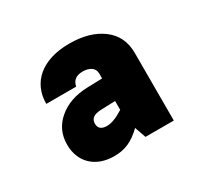

<svg xmlns="http://www.w3.org/2000/svg" viewBox="-88 -1002 578 559"><g transform="rotate(-30 201.0 -723.0)"><path d="M353 -779.8C353 -817.4 338.9 -846.2 311 -867.2C282.7 -888.2 246.1 -898.4 201.2 -898.4C108.9 -898.4 55.7 -851.6 55.7 -779.8H156.2C159.7 -798.8 172.4 -808.6 194.3 -808.6C215.3 -808.6 233.4 -799.3 233.4 -779.8V-762.7L182.1 -761.2C142.6 -759.8 110.4 -748.5 85.9 -727.5C61 -706.5 48.8 -679.2 48.8 -646.5C48.8 -587.4 88.9 -548.8 151.9 -548.8C187 -548.8 213.9 -560.1 244.6 -589.8L257.8 -552.2H353ZM149.4 -658.7C149.4 -675.3 160.6 -684.1 183.6 -685.1L233.4 -687V-657.2C211.4 -643.1 192.4 -635.7 177.2 -635.7C158.7 -635.7 149.4 -643.6 149.4 -658.7Z"/></g></svg>

Font: Estedad Black
Style: Regular
Weight: 900
Designer: Amin Abedi
Version: Version 7.3